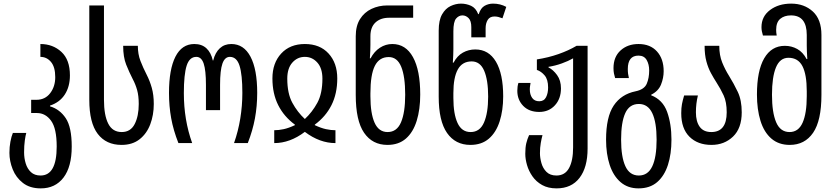

<svg xmlns="http://www.w3.org/2000/svg" viewBox="-20 -790 4615 1060"><path d="M205 250Q145 250 106.5 220Q68 190 50 144.5Q32 99 32 54Q32 21 37.5 -8Q43 -37 51 -56H125Q121 -43 117 -14.5Q113 14 113 51Q113 83 122 112.5Q131 142 151 160.5Q171 179 204 179Q293 179 293 19Q293 -81 262 -123.5Q231 -166 184 -166H152V-239H181Q229 -239 257 -275.5Q285 -312 285 -364Q285 -420 261.5 -448Q238 -476 203 -476V-547Q272 -547 319 -503.5Q366 -460 366 -374Q366 -312 338 -268.5Q310 -225 256 -207V-203Q310 -187 343 -137.5Q376 -88 376 19Q376 131 330.5 190.5Q285 250 205 250Z M651 10Q566 10 519.5 -51Q473 -112 473 -239V-760H554V-239Q554 -154 577.5 -107.5Q601 -61 652 -61Q701 -61 723.5 -105Q746 -149 746 -216Q746 -261 737 -293Q728 -325 713 -353Q693 -392 676.5 -433.5Q660 -475 660 -537H741Q741 -491 755.5 -453.5Q770 -416 790 -377Q807 -344 818 -305Q829 -266 829 -216Q829 -155 809.5 -103.5Q790 -52 750.5 -21Q711 10 651 10Z M965 0Q937 -71 925 -137.5Q913 -204 913 -277Q913 -407 948.5 -477Q984 -547 1053 -547Q1094 -547 1119.5 -523.5Q1145 -500 1155 -456H1157Q1168 -500 1193.5 -523.5Q1219 -547 1257 -547Q1326 -547 1363 -477Q1400 -407 1400 -277Q1400 -204 1387.5 -136.5Q1375 -69 1348 0H1272Q1295 -65 1306.5 -135.5Q1318 -206 1318 -277Q1318 -378 1302.5 -427Q1287 -476 1249 -476Q1221 -476 1208 -439Q1195 -402 1195 -322V-182H1117V-322Q1117 -402 1104.5 -439Q1092 -476 1064 -476Q1026 -476 1010.5 -427.5Q995 -379 995 -276Q995 -128 1041 0Z M1494 0V-71Q1519 -71 1546.5 -77Q1574 -83 1608 -99V-102Q1548 -146 1516 -209.5Q1484 -273 1484 -357Q1484 -442 1532.5 -494.5Q1581 -547 1663 -547Q1746 -547 1794 -494.5Q1842 -442 1842 -357Q1842 -273 1810 -209.5Q1778 -146 1718 -102V-99Q1752 -83 1779.5 -77Q1807 -71 1832 -71V0Q1745 0 1663 -62Q1581 0 1494 0ZM1663 -133Q1704 -171 1732 -222.5Q1760 -274 1760 -356Q1760 -413 1732 -444.5Q1704 -476 1663 -476Q1622 -476 1594 -444.5Q1566 -413 1566 -356Q1566 -274 1594 -222.5Q1622 -171 1663 -133Z M2119 10Q2036 10 1990 -57Q1944 -124 1944 -266V-590Q1944 -647 1967.5 -684.5Q1991 -722 2031 -741Q2071 -760 2119 -760H2261V-692H2128Q2081 -692 2053 -666Q2025 -640 2025 -590V-542Q2025 -513 2022 -468H2026Q2046 -506 2077.5 -526.5Q2109 -547 2146 -547Q2220 -547 2260 -474.5Q2300 -402 2300 -268Q2300 -186 2280.5 -123Q2261 -60 2221 -25Q2181 10 2119 10ZM2120 -61Q2171 -61 2194 -115Q2217 -169 2217 -267Q2217 -368 2195 -421.5Q2173 -475 2126 -475Q2074 -475 2049.5 -426.5Q2025 -378 2025 -274V-259Q2025 -164 2048 -112.5Q2071 -61 2120 -61Z M2577 10Q2494 10 2448 -56Q2402 -122 2402 -256V-621Q2402 -678 2420.5 -710.5Q2439 -743 2467.5 -756.5Q2496 -770 2525 -770Q2554 -770 2580.5 -758Q2607 -746 2620 -712H2623Q2634 -746 2655.5 -758Q2677 -770 2702 -770Q2742 -770 2775 -752L2754 -689Q2741 -694 2731 -696.5Q2721 -699 2710 -699Q2684 -699 2672.5 -680Q2661 -661 2661 -634V-584H2582V-640Q2582 -675 2567 -690Q2552 -705 2533 -705Q2513 -705 2498 -687.5Q2483 -670 2483 -617V-518Q2483 -489 2480 -444H2484Q2504 -482 2535.5 -499.5Q2567 -517 2604 -517Q2678 -517 2718 -449.5Q2758 -382 2758 -258Q2758 -181 2738.5 -120Q2719 -59 2679 -24.5Q2639 10 2577 10ZM2578 -61Q2629 -61 2652 -113.5Q2675 -166 2675 -257Q2675 -348 2653 -399.5Q2631 -451 2584 -451Q2532 -451 2507.5 -406.5Q2483 -362 2483 -276V-249Q2483 -161 2506 -111Q2529 -61 2578 -61Z M3053 250Q3006 250 2973 231.5Q2940 213 2919.5 183.5Q2899 154 2889.5 121Q2880 88 2880 59Q2880 24 2885.5 1Q2891 -22 2901 -44H2975Q2970 -26 2965.5 -0.5Q2961 25 2961 56Q2961 81 2969 110Q2977 139 2997 159Q3017 179 3052 179Q3099 179 3121.5 138Q3144 97 3144 24V-468Q3118 -453 3082 -440Q3046 -427 3008 -421V-418Q3034 -405 3055.5 -375.5Q3077 -346 3077 -302Q3077 -245 3043.5 -208.5Q3010 -172 2957 -172Q2901 -172 2868.5 -205.5Q2836 -239 2836 -289Q2836 -313 2842 -332H2909Q2908 -324 2906.5 -315.5Q2905 -307 2905 -296Q2905 -268 2918 -249.5Q2931 -231 2957 -231Q2983 -231 2994.5 -253Q3006 -275 3006 -307Q3006 -351 2987 -373.5Q2968 -396 2944 -404V-462Q3008 -472 3063.5 -491.5Q3119 -511 3163 -537H3224V30Q3224 134 3179.5 192Q3135 250 3053 250Z M3505 250Q3446 250 3406 215.5Q3366 181 3346 120.5Q3326 60 3326 -19Q3326 -144 3368 -207Q3410 -270 3489 -286Q3537 -296 3550.5 -327.5Q3564 -359 3564 -401Q3564 -435 3550 -459Q3536 -483 3505 -483Q3446 -483 3446 -409Q3446 -394 3447.5 -383Q3449 -372 3452 -359H3376Q3372 -372 3369.5 -384.5Q3367 -397 3367 -414Q3367 -476 3406 -511.5Q3445 -547 3505 -547Q3570 -547 3607 -506Q3644 -465 3644 -397Q3644 -360 3629.5 -323.5Q3615 -287 3575 -267V-264Q3639 -239 3663 -172.5Q3687 -106 3687 -19Q3687 60 3667.5 120.5Q3648 181 3608 215.5Q3568 250 3505 250ZM3507 179Q3557 179 3581 128.5Q3605 78 3605 -19Q3605 -115 3581 -165.5Q3557 -216 3507 -216Q3455 -216 3432 -165.5Q3409 -115 3409 -19Q3409 76 3432.5 127.5Q3456 179 3507 179Z M3908 10Q3832 10 3786.5 -35Q3741 -80 3741 -165Q3741 -194 3745 -215Q3749 -236 3757 -263H3833Q3822 -218 3822 -170Q3822 -119 3843 -90Q3864 -61 3907 -61Q3992 -61 3992 -170Q3992 -227 3975 -263.5Q3958 -300 3936 -334Q3920 -359 3905 -386.5Q3890 -414 3880 -450.5Q3870 -487 3870 -537H3951Q3951 -485 3967 -445.5Q3983 -406 4005 -371Q4031 -329 4053 -283Q4075 -237 4075 -170Q4075 -82 4027 -36Q3979 10 3908 10Z M4340 10Q4279 10 4238.5 -25Q4198 -60 4178.5 -123Q4159 -186 4159 -268Q4159 -399 4199 -468Q4239 -537 4313 -537Q4350 -537 4381.5 -519.5Q4413 -502 4433 -464H4437Q4434 -509 4434 -538V-597Q4434 -705 4347 -705Q4310 -705 4287.5 -686Q4265 -667 4265 -625Q4265 -611 4268 -594H4192Q4188 -607 4186 -618Q4184 -629 4184 -640Q4184 -699 4231 -734.5Q4278 -770 4348 -770Q4420 -770 4467.5 -726.5Q4515 -683 4515 -597V-266Q4515 -124 4469 -57Q4423 10 4340 10ZM4339 -61Q4388 -61 4411 -112.5Q4434 -164 4434 -259V-286Q4434 -379 4410 -425Q4386 -471 4333 -471Q4286 -471 4264 -418Q4242 -365 4242 -267Q4242 -169 4265 -115Q4288 -61 4339 -61Z"/></svg>

Font: Noto Sans Georgian ExtraCondensed
Style: Regular
Weight: 400
Width: 2
Designer: Monotype Design Team, Akaki Razmadze
Foundry: Google LLC
Version: Version 2.005; ttfautohint (v1.8.4.7-5d5b)